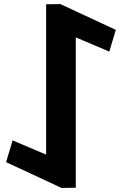

<svg xmlns="http://www.w3.org/2000/svg" viewBox="-20 -924 603 945"><path d="M353 -740 518 -670 550 -777 277 -904 207 -903V-163L42 -233L10 -126L283 1L353 0Z"/></svg>

Font: Ny Stormning
Style: Hf
Weight: 700
Designer: Robert Jablonski, Mew Too
Foundry: Cannot Into Space Fonts
Version: Version 0.90